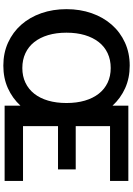

<svg xmlns="http://www.w3.org/2000/svg" viewBox="152 -923 778 1122"><g transform="rotate(90 541.0 -362.0)"><path d="M1037.5 -723V-616H717V-415.5H970V-312H717V-107.5H1037.5V0H597.5V-92.5Q554 -45.5 495.2 -19Q436.5 7.5 363.5 7.5Q289.5 7.5 228.8 -20.2Q168 -48 124.5 -97.2Q81 -146.5 57.2 -214.2Q33.5 -282 33.5 -361.5Q33.5 -441 57.2 -508.8Q81 -576.5 124.5 -626Q168 -675.5 228.8 -703.2Q289.5 -731 363.5 -731Q436 -731 495 -704.5Q554 -678 597.5 -630.5V-723ZM582 -361.5Q582 -421 568 -468.8Q554 -516.5 527.5 -550.2Q501 -584 463 -602Q425 -620 377.5 -620Q329.5 -620 291 -602Q252.5 -584 226 -550.2Q199.5 -516.5 185.2 -468.8Q171 -421 171 -361.5Q171 -302 185.2 -254.2Q199.5 -206.5 226 -173Q252.5 -139.5 291 -121.5Q329.5 -103.5 377.5 -103.5Q425 -103.5 463 -121.5Q501 -139.5 527.5 -173Q554 -206.5 568 -254.2Q582 -302 582 -361.5Z"/></g></svg>

Font: LatoHex
Style: Bold
Weight: 700
Designer: Lukasz Dziedzic
Foundry: tyPoland Lukasz Dziedzic
Version: Version 1.104; Western+Polish opensource